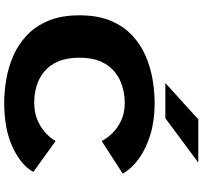

<svg xmlns="http://www.w3.org/2000/svg" viewBox="-45 -909 965 915"><g transform="rotate(90 437.5 -451.5)"><path d="M470 11Q417 11 359 1.2Q301 -8.5 246.8 -32Q192.5 -55.5 148.8 -96.5Q105 -137.5 79 -199.2Q53 -261 53 -348Q53 -435 79.2 -497Q105.5 -559 149.5 -599.8Q193.5 -640.5 248.2 -663.8Q303 -687 361 -696.5Q419 -706 472.5 -706Q554 -706 621 -685.8Q688 -665.5 735.8 -631Q783.5 -596.5 807.5 -554L652 -453.5Q641.5 -475.5 617.8 -501.2Q594 -527 557.2 -545.2Q520.5 -563.5 470 -563.5Q431.5 -563.5 393.5 -552.5Q355.5 -541.5 324 -516.8Q292.5 -492 273.8 -450.5Q255 -409 255 -348Q255 -286.5 273.5 -244.8Q292 -203 323 -178.2Q354 -153.5 391.8 -142.8Q429.5 -132 468 -132Q518.5 -132 555.8 -149Q593 -166 617 -189.8Q641 -213.5 652 -234L799.5 -128Q766 -68 680 -28.5Q594 11 470 11ZM543.5 -757H375.5L549 -914H755Z"/></g></svg>

Font: Trispace SemiExpanded ExtraBold
Style: Regular
Weight: 800
Width: 6
Designer: Tyler Finck
Foundry: Etcetera Type Company
Version: Version 1.210; ttfautohint (v1.8.3)